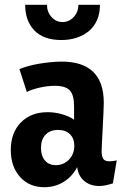

<svg xmlns="http://www.w3.org/2000/svg" viewBox="-20 -769 522 801"><path d="M165 12Q102 12 63.5 -31Q25 -74 25 -143Q25 -215 67 -258Q109 -301 179 -301Q208 -301 237 -293Q266 -285 289 -270V-326Q289 -373 271 -392Q253 -411 209 -411Q179 -411 145.5 -403.5Q112 -396 92 -385L61 -481Q76 -487 97 -493Q118 -499 142 -503Q166 -507 191 -509.5Q216 -512 237 -512Q413 -512 413 -340Q413 -325 411.5 -296Q410 -267 408.5 -235.5Q407 -204 405.5 -177Q404 -150 404 -139Q404 -116 411 -106Q418 -96 437 -96Q450 -96 467 -100L451 -4Q435 1 421.5 4Q408 7 394 7Q357 7 332 -13.5Q307 -34 302 -72Q282 -33 246 -10.5Q210 12 165 12ZM213 -80Q245 -80 267.5 -103Q290 -126 290 -161Q290 -191 272 -209Q254 -227 222 -227Q189 -227 170 -207Q151 -187 151 -152Q151 -119 167.5 -99.5Q184 -80 213 -80ZM397 -749Q397 -713 385 -685.5Q373 -658 351 -639.5Q329 -621 299.5 -611.5Q270 -602 236 -602Q162 -602 123.5 -642Q85 -682 85 -749H176Q176 -719 195 -698Q214 -677 241 -677Q268 -677 287.5 -698Q307 -719 307 -749Z"/></svg>

Font: Cantora One
Style: Regular
Weight: 400
Designer: Pablo Impallari, Rodrigo Fuenzalida
Foundry: Pablo Impallari
Version: Version 1.002; ttfautohint (v0.8) -G 200 -r 50